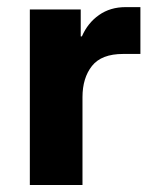

<svg xmlns="http://www.w3.org/2000/svg" viewBox="-20 -527 440 547"><path d="M65 0V-500H210V-423.3H213.3Q230 -461.7 262.1 -484.2Q294.2 -506.7 337.5 -506.7H380V-373.3H330.8Q269.2 -373.3 242.1 -339.2Q215 -305 215 -250V0Z"/></svg>

Font: Funnel Sans ExtraBold
Style: Regular
Weight: 800
Version: Version 1.000; Beta; Release 5; Build 24; ttfautohint (v1.8.